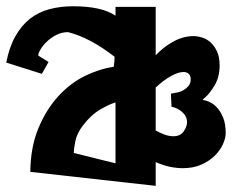

<svg xmlns="http://www.w3.org/2000/svg" viewBox="-21 -566 758 616"><path d="M349.6 -237.3Q331.1 -232.4 300.8 -214.8Q270.5 -197.3 244.1 -162.1Q225.6 -137.7 220.7 -112.8Q215.8 -87.9 215.8 -75.2L349.6 -42ZM478.5 -147.5Q492.2 -139.6 506.8 -134.3Q521.5 -128.9 535.2 -128.9Q557.6 -128.9 568.4 -144.5Q579.1 -160.2 579.1 -173.8Q579.1 -192.4 564 -206.1Q548.8 -219.7 529.3 -223.6L527.3 -265.6L533.2 -266.6Q539.1 -267.6 548.8 -269.5Q558.6 -271.5 567.9 -276.9Q577.1 -282.2 584 -290.5Q590.8 -298.8 590.8 -311.5Q590.8 -323.2 584.5 -329.1Q578.1 -335 567.4 -335Q551.8 -335 528.3 -322.3Q504.9 -309.6 478.5 -285.2ZM343.8 -351.6Q346.7 -369.1 346.7 -383.8Q267.6 -445.3 197.3 -462.9Q177.7 -462.9 160.2 -454.1Q142.6 -445.3 129.4 -432.6Q116.2 -419.9 108.9 -407.2Q101.6 -394.5 101.6 -387.7L134.8 -367.2L113.3 -329.1L-1 -365.2Q8.8 -415 28.3 -449.7Q47.9 -484.4 75.2 -505.9Q102.5 -527.3 137.7 -536.6Q172.9 -545.9 212.9 -545.9Q305.7 -545.9 349.6 -515.6V-543.9H478.5V-388.7Q502 -414.1 534.2 -432.1Q566.4 -450.2 600.6 -450.2Q612.3 -450.2 627 -445.8Q641.6 -441.4 653.8 -430.7Q666 -419.9 674.8 -401.9Q683.6 -383.8 683.6 -356.4Q683.6 -319.3 668 -293Q652.3 -266.6 637.7 -253.9L628.9 -246.1L635.7 -244.1Q642.6 -243.2 654.3 -237.3Q666 -231.4 676.8 -219.2Q687.5 -207 695.3 -187.5Q703.1 -168 703.1 -138.7Q703.1 -123 694.3 -103.5Q685.5 -84 668.5 -66.9Q651.4 -49.8 625.5 -38.1Q599.6 -26.4 565.4 -26.4Q545.9 -26.4 524.4 -30.8Q502.9 -35.2 478.5 -45.9V30.3L76.2 -14.6Q77.1 -94.7 102.5 -155.3Q127.9 -215.8 166.5 -257.8Q205.1 -299.8 252.4 -322.8Q299.8 -345.7 343.8 -351.6Z"/></svg>

Font: Shorif Bongobondhu ANSI V2
Style: Regular
Weight: 400
Designer: Shorif Uddin Shishir, Shorif art & Design, e-mail : shorifart@gmail.com, facebook : Shorif2001
Foundry: Lipighor Font Foundry
Version: Designed By Shorif Uddin Shishir | Build By Niladri Shekhar 